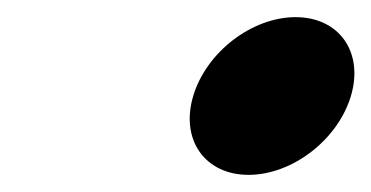

<svg xmlns="http://www.w3.org/2000/svg" viewBox="-20 -560 433 224"><path d="M324.8 -540C273.8 -540 220.6 -499 205.4 -448C190.2 -397 219 -356 270 -356C321 -356 374.2 -397 389.4 -448C404.6 -499 375.8 -540 324.8 -540Z"/></svg>

Font: Hussar
Style: BdOblThree
Weight: 700
Foundry: Cannot Into Space Fonts
Version: Version 2.00